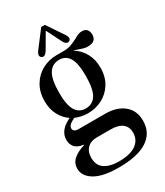

<svg xmlns="http://www.w3.org/2000/svg" viewBox="-223 -788 940 1095"><g transform="rotate(-30 247.0 -241.0)"><path d="M14 104Q14 67 42.5 43Q71 19 115 7V4Q75 -1 58.5 -21Q42 -41 42 -68Q42 -127 108 -162L121 -169Q86 -192 65.5 -231.5Q45 -271 45 -322Q45 -382 71.5 -426Q98 -470 141.5 -493Q185 -516 234 -516H235H279Q310 -516 329.5 -523Q349 -530 375 -543Q392 -553 403 -557.5Q414 -562 429 -562Q449 -562 460 -550Q471 -538 471 -516Q471 -493 457.5 -481Q444 -469 414 -469Q401 -469 387.5 -473Q374 -477 360 -482L334 -491V-489Q372 -465 394.5 -424.5Q417 -384 417 -330Q417 -270 390.5 -227Q364 -184 320.5 -161.5Q277 -139 227 -139Q184 -139 144 -156L124 -145Q99 -131 99 -112Q99 -101 107.5 -94.5Q116 -88 133 -88H309Q385 -88 430.5 -50.5Q476 -13 476 54Q476 133 412.5 175Q349 217 223 217Q120 217 67 185.5Q14 154 14 104ZM393 84Q393 47 367.5 26Q342 5 289 5H199Q160 5 137 28Q114 51 114 90Q114 141 148.5 164Q183 187 242 187Q317 187 355 159.5Q393 132 393 84ZM321 -333Q321 -414 299 -450Q277 -486 234 -486Q189 -486 165 -448Q141 -410 141 -321Q141 -241 163.5 -205Q186 -169 228 -169Q274 -169 297.5 -206.5Q321 -244 321 -333ZM158 -591 240 -699H264L336 -592Q347 -576 347 -565Q347 -554 338 -549Q329 -544 319 -549Q309 -554 301 -570L252 -668L195 -570Q185 -554 175.5 -549Q166 -544 157 -549Q147 -555 147 -565.5Q147 -576 158 -591Z"/></g></svg>

Font: RL Madena Variable
Style: Regular
Weight: 400
Designer: I Kadek Wantara Putra
Foundry: Roughlines ID
Version: Version 1.000;Glyphs 3.1.2 (3151)